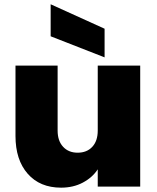

<svg xmlns="http://www.w3.org/2000/svg" viewBox="-20 -865 726 890"><path d="M51.8 -234.9V-561H247.1V-259.8Q247.1 -211.9 272.5 -184.6Q297.9 -157.2 339.8 -157.2Q382.8 -157.2 408 -184.6Q433.1 -211.9 433.1 -259.8V-561H629.9V0H433.1V-80.1Q408.2 -42 364 -18.6Q319.8 4.9 263.2 4.9Q165 4.9 108.4 -59.6Q51.8 -124 51.8 -234.9ZM214.8 -696.8V-845.2L464.8 -731.9V-599.1Z"/></svg>

Font: Poppins ExtraBold
Style: Regular
Weight: 800
Designer: Ninad Kale (Devanagari), Jonny Pinhorn (Latin)
Foundry: Indian Type Foundry
Version: 4.004